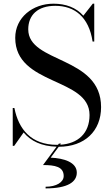

<svg xmlns="http://www.w3.org/2000/svg" viewBox="-20 -780 606 1040"><path d="M57 10 108 -62.5C146.5 -16.5 204 12.5 286.5 14.5L213 114C278 114 325 123 325 173.5C325 206.5 286 231.5 227 231.5V240.5C348 240.5 396 205 396 155C396 99 326.5 77 254.5 74L298 15C438.5 15 527.5 -70 527.5 -200C527.5 -478 133 -436 133 -621C133 -698 183.5 -748.5 279.5 -748.5C383.5 -748.5 461.5 -688.5 481.5 -555H490.5V-760H482.5L431.5 -695C392.5 -739 336.5 -760 269.5 -760C157 -760 62.5 -685 62.5 -575C62.5 -315 465 -362 465 -157C465 -58 402.5 -1.5 306 4L310.5 -2H299L294 4.5C292.5 4.5 290.5 4.5 289 4.5C149 4.5 80.5 -80 58 -195H49V10Z"/></svg>

Font: Bodoni* 24
Style: Regular
Weight: 400
Version: Version 2.3